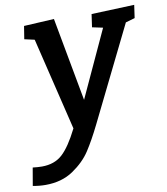

<svg xmlns="http://www.w3.org/2000/svg" viewBox="-141 -608 802 921"><g transform="rotate(-10 260.0 -147.5)"><path d="M575 -536 566 -473 521 -460 295 -1Q261 68 229.5 116.5Q198 165 142 203Q86 241 7 241Q-24 241 -55 235L-40 148Q-15 151 5 151Q66 151 104.5 116Q143 81 185 -3L76 -454L27 -465L37 -528L184 -536L259 -129L409 -454L357 -465L366 -528Z"/></g></svg>

Font: Bitter Pro SemiBold
Style: Italic
Weight: 600
Italic angle: -9°
Designer: Sol Matas, and Bitter project Authors
Foundry: Sol Matas
Version: Version 1.010